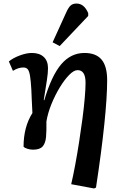

<svg xmlns="http://www.w3.org/2000/svg" viewBox="-20 -834 671 1084"><path d="M511 230 382 206Q393 159 404.5 97.5Q416 36 426.5 -31.5Q437 -99 445.5 -163.5Q454 -228 458.5 -281Q463 -334 463 -367Q463 -438 418 -438Q397 -438 370.5 -411Q344 -384 317.5 -340.5Q291 -297 270.5 -246.5Q250 -196 242 -148Q243 -97 240 -61.5Q237 -26 221 -7.5Q205 11 167 11Q150 11 134.5 6Q119 1 113 -6Q113 -117 163 -196Q160 -250 159 -278Q158 -306 157 -327Q154 -378 149.5 -405.5Q145 -433 136.5 -443Q128 -453 112 -453Q83 -453 53 -434L30 -487Q54 -507 92 -521Q130 -535 160 -535Q203 -535 227 -512.5Q251 -490 251 -449Q251 -422 245 -383Q239 -344 227 -269L230 -268Q271 -407 325.5 -471Q380 -535 457 -535Q522 -535 553.5 -497.5Q585 -460 585 -381Q585 -287 569 -132.5Q553 22 522 225ZM317 -574 277 -595 354 -764Q367 -793 379.5 -803.5Q392 -814 412 -814Q455 -814 478 -760V-744Z"/></svg>

Font: Literata 7pt SemiBold
Style: Italic
Weight: 600
Italic angle: -2°
Designer: Latin by Veronika Burian and Jose Scaglione. Greek by Irene Vlachou. Cyrillic by Vera Evstafieva
Foundry: TypeTogether
Version: Version 3.002